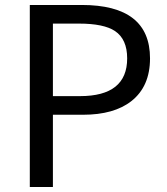

<svg xmlns="http://www.w3.org/2000/svg" viewBox="-20 -753 672 773"><path d="M100 -733H309Q584 -733 584 -518Q584 -405 509 -346Q439 -291 314 -291H193V0H100ZM302 -366Q492 -366 492 -518Q492 -595 443 -628Q398 -658 298 -658H193V-366Z"/></svg>

Font: Noto Sans Tobesmart edit
Style: Regular
Weight: 400
Designer: Ryoko NISHIZUKA  (kana & ideographs); Paul D. Hunt (Latin, Greek & Cyrillic); Wenlong ZHANG  (bopomofo); Sandoll Communi
Foundry: Adobe Systems Incorporated
Version: Version 1.005 Oct 7, 2021